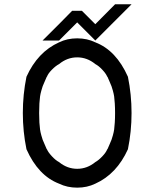

<svg xmlns="http://www.w3.org/2000/svg" viewBox="-20 -853 713 883"><path d="M418.3 -8.3Q380.8 10 335 10Q289.2 10 251.7 -8.3Q155.8 -45 101.7 -166.7Q85 -248.3 85 -333.3Q85 -418.3 101.7 -500Q153.3 -614.2 251.7 -658.3Q289.2 -676.7 335 -676.7Q380.8 -676.7 418.3 -658.3Q514.2 -621.7 568.3 -500Q585 -418.3 585 -333.3Q585 -248.3 568.3 -166.7Q516.7 -52.5 418.3 -8.3ZM418.3 -107.5Q433.3 -115.8 450.4 -133.8Q467.5 -151.7 473.3 -166.7H474.2Q476.7 -172.5 483.8 -188.8Q490.8 -205 492.9 -210.4Q495 -215.8 499.2 -230.8Q503.3 -245.8 505 -257.5Q506.7 -269.2 507.9 -289.2Q509.2 -309.2 509.2 -333.3Q509.2 -357.5 507.9 -377.5Q506.7 -397.5 505 -409.2Q503.3 -420.8 499.2 -435.8Q495 -450.8 492.9 -456.2Q490.8 -461.7 483.8 -477.9Q476.7 -494.2 474.2 -500H473.3Q467.5 -514.2 450.8 -532.1Q434.2 -550 418.3 -558.3Q380.8 -589.2 335 -589.2Q289.2 -589.2 251.7 -558.3Q235.8 -550 218.3 -532.1Q200.8 -514.2 195.8 -500H195Q192.5 -494.2 185.4 -477.9Q178.3 -461.7 176.2 -456.2Q174.2 -450.8 170 -435.8Q165.8 -420.8 164.2 -409.2Q162.5 -397.5 161.2 -377.5Q160 -357.5 160 -333.3Q160 -309.2 161.2 -289.2Q162.5 -269.2 164.2 -257.5Q165.8 -245.8 170 -230.8Q174.2 -215.8 176.2 -210.4Q178.3 -205 185.4 -188.8Q192.5 -172.5 195 -166.7H195.8Q201.7 -152.5 218.8 -134.2Q235.8 -115.8 251.7 -107.5Q289.2 -76.7 335 -76.7Q380.8 -76.7 418.3 -107.5ZM418.3 -666.7 335 -750 251.7 -666.7H175.8Q259.2 -749.2 311.7 -803.3H356.7L418.3 -741.7L509.2 -833.3H585Z"/></svg>

Font: 0xA000
Style: Regular
Weight: 400
Version: Version 0.1